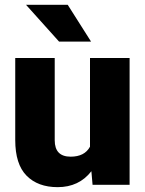

<svg xmlns="http://www.w3.org/2000/svg" viewBox="-20 -770 604 800"><path d="M262.2 -750 359.4 -596.7H226.1L88.4 -750ZM365.7 0 360.8 -56.6Q309.1 9.8 220.2 9.8Q137.7 9.8 90.6 -38.1Q43.5 -85.9 43.5 -186.5V-528.3H208V-185.5Q208 -117.2 274.4 -117.2Q332.5 -117.2 355 -158.7V-528.3H520V0Z"/></svg>

Font: Mardoto Black
Style: Regular
Weight: 900
Designer: Christian Robertson, Vahan Hovhannisyan
Foundry: Google
Version: Version 1.000